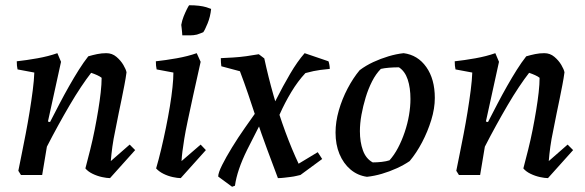

<svg xmlns="http://www.w3.org/2000/svg" viewBox="-20 -668 2233 733"><path d="M400 12Q388 12 369.5 8Q351 4 333.5 -4.5Q316 -13 306 -25Q315 -59 324.5 -97Q334 -135 341.5 -173Q349 -211 355 -247.5Q361 -284 364.5 -315.5Q368 -347 368 -371Q362 -376 351 -381Q340 -386 328 -390Q310 -367 289 -335.5Q268 -304 246 -266.5Q224 -229 202 -189Q180 -149 159 -108L141 0H60L50 -16Q55 -41 62.5 -78Q70 -115 78 -156.5Q86 -198 93 -241Q100 -284 105 -323Q110 -362 111 -391L47 -403Q44 -416 44 -434Q81 -438 123 -445.5Q165 -453 199 -465L213 -432L163 -204L171 -202Q189 -237 207 -271.5Q225 -306 244 -339.5Q263 -373 281 -401.5Q299 -430 317 -453Q334 -458 351 -461.5Q368 -465 386 -465Q408 -465 424.5 -451Q441 -437 451 -420Q461 -403 463 -392Q460 -369 455 -343.5Q450 -318 444.5 -290.5Q439 -263 433 -235Q427 -202 420 -169.5Q413 -137 409 -108Q405 -79 403 -53L475 -116L496 -95Z M642 -391 578 -403Q575 -416 575 -434Q612 -438 654.5 -445.5Q697 -453 731 -465L746 -432Q729 -357 717 -301.5Q705 -246 696.5 -206Q688 -166 683.5 -138Q679 -110 676.5 -90Q674 -70 673 -53L746 -116L766 -95L670 12Q658 12 639.5 8Q621 4 604 -4.5Q587 -13 576 -25Q586 -59 595.5 -99Q605 -139 613.5 -180.5Q622 -222 628.5 -261.5Q635 -301 638.5 -334.5Q642 -368 642 -391ZM676 -533Q676 -538 675 -546Q674 -554 673.5 -561Q673 -568 672 -573Q675 -590 681 -605Q687 -620 693 -632Q699 -644 702 -648Q723 -648 739.5 -646Q756 -644 767.5 -640.5Q779 -637 786 -634Q783 -604 772.5 -578.5Q762 -553 756 -545Q752 -543 746 -541Q740 -539 732 -536Q719 -533 705.5 -533Q692 -533 676 -533Z M1041 12Q1021 -41 999.5 -99Q978 -157 958 -217Q943 -263 927.5 -308.5Q912 -354 896 -396L825 -415Q824 -421 823.5 -429.5Q823 -438 823 -446Q845 -447 870 -448.5Q895 -450 920.5 -453.5Q946 -457 968 -461L989 -445Q1004 -375 1024.5 -303Q1045 -231 1069.5 -164.5Q1094 -98 1120 -43L1193 -87L1210 -61L1127 0Q1122 1 1112 3.5Q1102 6 1089.5 7.5Q1077 9 1064.5 10.5Q1052 12 1041 12ZM866 45 813 6Q813 -8 828 -38Q843 -68 866 -105.5Q889 -143 915 -180Q941 -217 963 -248Q985 -279 996 -295L1012 -266Q962 -174 923.5 -96Q885 -18 877 41ZM1014 -155 991 -201Q1010 -240 1035 -289.5Q1060 -339 1087.5 -386Q1115 -433 1143 -465L1234 -434Q1236 -429 1237.5 -420.5Q1239 -412 1239 -405Q1227 -404 1203 -401Q1179 -398 1146 -389Q1117 -358 1092 -316.5Q1067 -275 1048 -232Q1029 -189 1014 -155Z M1381 7Q1345 2 1318 -21Q1291 -44 1276 -80Q1261 -116 1261 -162Q1261 -203 1273.5 -246.5Q1286 -290 1307 -330Q1328 -370 1353 -400Q1377 -418 1405 -431Q1433 -444 1463 -453Q1493 -462 1521 -465Q1575 -458 1607.5 -412Q1640 -366 1640 -294Q1640 -254 1626.5 -210Q1613 -166 1591.5 -125Q1570 -84 1544 -53Q1522 -38 1494.5 -25.5Q1467 -13 1438 -4.5Q1409 4 1381 7ZM1403 -48Q1420 -48 1437.5 -50Q1455 -52 1467 -56Q1485 -76 1499.5 -103.5Q1514 -131 1525 -163.5Q1536 -196 1541.5 -228.5Q1547 -261 1547 -290Q1547 -333 1536.5 -364.5Q1526 -396 1503 -411Q1483 -411 1465 -409.5Q1447 -408 1434 -405Q1415 -386 1400.5 -357.5Q1386 -329 1376 -296Q1366 -263 1360 -230Q1354 -197 1354 -167Q1354 -126 1365.5 -94Q1377 -62 1403 -48Z M2072 12Q2060 12 2041.5 8Q2023 4 2005.5 -4.5Q1988 -13 1978 -25Q1987 -59 1996.5 -97Q2006 -135 2013.5 -173Q2021 -211 2027 -247.5Q2033 -284 2036.5 -315.5Q2040 -347 2040 -371Q2034 -376 2023 -381Q2012 -386 2000 -390Q1982 -367 1961 -335.5Q1940 -304 1918 -266.5Q1896 -229 1874 -189Q1852 -149 1831 -108L1813 0H1732L1722 -16Q1727 -41 1734.5 -78Q1742 -115 1750 -156.5Q1758 -198 1765 -241Q1772 -284 1777 -323Q1782 -362 1783 -391L1719 -403Q1716 -416 1716 -434Q1753 -438 1795 -445.5Q1837 -453 1871 -465L1885 -432L1835 -204L1843 -202Q1861 -237 1879 -271.5Q1897 -306 1916 -339.5Q1935 -373 1953 -401.5Q1971 -430 1989 -453Q2006 -458 2023 -461.5Q2040 -465 2058 -465Q2080 -465 2096.5 -451Q2113 -437 2123 -420Q2133 -403 2135 -392Q2132 -369 2127 -343.5Q2122 -318 2116.5 -290.5Q2111 -263 2105 -235Q2099 -202 2092 -169.5Q2085 -137 2081 -108Q2077 -79 2075 -53L2147 -116L2168 -95Z"/></svg>

Font: Labrada Medium
Style: Italic
Weight: 500
Italic angle: -7°
Designer: Mercedes Jáuregui
Foundry: Omnibus-Type Team
Version: Version 1.000